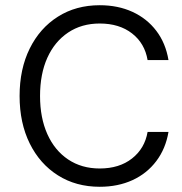

<svg xmlns="http://www.w3.org/2000/svg" viewBox="-20 -705 698 735"><path d="M361.7 10Q270.8 10 201.7 -33.8Q132.5 -77.5 93.8 -155.8Q55 -234.2 55 -337.5Q55 -440.8 93.8 -519.2Q132.5 -597.5 201.7 -641.2Q270.8 -685 361.7 -685Q431.7 -685 487.1 -659.6Q542.5 -634.2 578.3 -587.1Q614.2 -540 625 -475H545Q534.2 -539.2 485.4 -577.1Q436.7 -615 361.7 -615Q292.5 -615 240.8 -580.4Q189.2 -545.8 161.2 -483.8Q133.3 -421.7 133.3 -337.5Q133.3 -254.2 161.2 -191.7Q189.2 -129.2 240.8 -94.6Q292.5 -60 361.7 -60Q436.7 -60 485.4 -98.3Q534.2 -136.7 545 -200H625Q614.2 -135.8 578.3 -88.3Q542.5 -40.8 487.1 -15.4Q431.7 10 361.7 10Z"/></svg>

Font: Funnel Sans Light Light
Style: Regular
Weight: 300
Version: Version 1.000